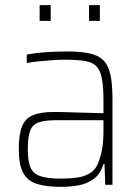

<svg xmlns="http://www.w3.org/2000/svg" viewBox="-20 -718 542 746"><path d="M217 8Q161 8 124.5 -3Q88 -14 70.5 -45.5Q53 -77 53 -138Q53 -194 65 -225.5Q77 -257 107 -270Q137 -283 191 -283Q204 -283 226 -282.5Q248 -282 276 -281Q304 -280 331.5 -279.5Q359 -279 382 -278V-324Q382 -380 376 -412.5Q370 -445 354 -461Q338 -477 307.5 -481.5Q277 -486 228 -486Q208 -486 181 -484Q154 -482 128.5 -479.5Q103 -477 84 -473V-506Q115 -512 155 -515Q195 -518 240 -518Q284 -518 315 -513Q346 -508 366 -496Q386 -484 397 -462.5Q408 -441 412.5 -408.5Q417 -376 417 -330V0H389L386 -81H382Q371 -43 345 -23.5Q319 -4 286 2Q253 8 217 8ZM217 -24Q251 -24 279.5 -28Q308 -32 329.5 -45Q351 -58 361 -84Q373 -114 377.5 -143Q382 -172 382 -210V-251H200Q156 -251 131.5 -243Q107 -235 97.5 -211Q88 -187 88 -138Q88 -92 98.5 -67.5Q109 -43 137 -33.5Q165 -24 217 -24ZM134 -637V-698H177V-637ZM326 -637V-698H368V-637Z"/></svg>

Font: Saira Thin SemiCondensed
Style: Regular
Weight: 100
Width: 4
Version: Version 1.101